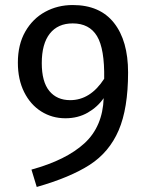

<svg xmlns="http://www.w3.org/2000/svg" viewBox="-20 -721 600 763"><path d="M489 -433Q489 -290 451.5 -203Q414 -116 336.5 -66Q259 -16 126 22L105 -47Q243 -85 315.5 -151.5Q388 -218 392 -331Q368 -296 329 -273.5Q290 -251 240 -251Q187 -251 144 -278Q101 -305 76 -355Q51 -405 51 -472Q51 -544 80.5 -595.5Q110 -647 159.5 -674Q209 -701 269 -701Q377 -701 433 -630Q489 -559 489 -433ZM394 -408Q396 -527 365.5 -577.5Q335 -628 269 -628Q210 -628 178 -587.5Q146 -547 146 -470Q146 -396 176 -359.5Q206 -323 259 -323Q339 -323 394 -408Z"/></svg>

Font: Statis Sans
Style: Regular
Weight: 400
Designer: bBox Type GmbH
Foundry: bBox Type GmbH
Version: Version 1.000